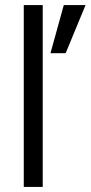

<svg xmlns="http://www.w3.org/2000/svg" viewBox="-20 -740 359 760"><path d="M74.1 -720H149.1V0H74.1ZM232.5 -720H318.7L239.9 -529.4H179.8Z"/></svg>

Font: AF Albert Sans Medium
Style: Regular
Weight: 500
Designer: Andreas Rasmussen
Foundry: a.Foundry
Version: Version 1.300;Glyphs 3.2 (3231)